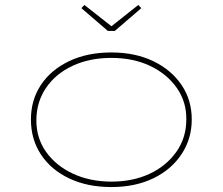

<svg xmlns="http://www.w3.org/2000/svg" viewBox="-20 -746 900 776"><path d="M430 10Q333 10 259.5 -25Q186 -60 145.5 -121.5Q105 -183 105 -263Q105 -342 145.5 -403Q186 -464 259.5 -499Q333 -534 430 -534Q526 -534 599 -499Q672 -464 713.5 -403Q755 -342 755 -263Q755 -185 713.5 -122.5Q672 -60 599 -25Q526 10 430 10ZM430 -12Q517 -12 584.5 -43.5Q652 -75 692.5 -132Q733 -189 733 -263Q734 -335 694 -391.5Q654 -448 586 -480Q518 -512 430 -512Q342 -512 273.5 -480Q205 -448 166.5 -391.5Q128 -335 127 -263Q126 -189 166 -132.5Q206 -76 275 -44Q344 -12 430 -12ZM416 -621 309 -713 321 -726 438 -634H423L539 -726L551 -713L444 -621Z"/></svg>

Font: Lexend Peta Thin
Style: Regular
Weight: 250
Version: Version 1.007